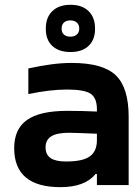

<svg xmlns="http://www.w3.org/2000/svg" viewBox="-20 -771 578 800"><path d="M277.8 -508.8Q408.7 -508.8 462.4 -457.3Q516.1 -405.8 516.1 -284.2V0H383.8V-45.9H377.9Q334 8.8 231.9 8.8Q39.1 8.8 39.1 -153.8Q39.1 -233.4 92.5 -271.2Q146 -309.1 259.8 -309.1Q324.7 -309.1 383.8 -306.2V-315.9Q383.8 -362.8 357.7 -380.4Q331.5 -397.9 259.8 -397.9Q187.5 -397.9 98.1 -378.9V-485.8Q201.2 -508.8 277.8 -508.8ZM254.9 -98.1Q324.7 -98.1 354.2 -119.4Q383.8 -140.6 383.8 -187V-213.9Q286.1 -217.8 267.1 -217.8Q217.3 -217.8 193.6 -202.9Q169.9 -188 169.9 -157.2Q169.9 -126.5 190.9 -112.3Q211.9 -98.1 254.9 -98.1ZM170.9 -649.9V-652.8Q170.9 -698.2 198 -724.6Q225.1 -751 273.9 -751Q322.3 -751 349.1 -724.6Q376 -698.2 376 -652.8V-649.9Q376 -605.5 349.1 -579.8Q322.3 -554.2 273.9 -554.2Q225.1 -554.2 198 -579.6Q170.9 -605 170.9 -649.9ZM236.8 -650.9Q236.8 -635.7 246.3 -627Q255.9 -618.2 272.9 -618.2Q290 -618.2 300 -627Q310.1 -635.7 310.1 -650.9V-652.8Q310.1 -668 300 -677Q290 -686 272.9 -686Q255.9 -686 246.3 -677Q236.8 -668 236.8 -652.8Z"/></svg>

Font: LT Wave Text Bold
Style: Regular
Weight: 700
Designer: Daniel Lyons
Version: Version 2.5 (Glyphs App)